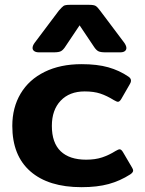

<svg xmlns="http://www.w3.org/2000/svg" viewBox="-20 -761 603 796"><path d="M115 -562Q115 -572 124 -584L224 -717Q237 -732 243.5 -736.5Q250 -741 270 -741H349Q369 -741 376.5 -736.5Q384 -732 395 -717L495 -584Q504 -571 504 -562Q504 -554 497.5 -549Q491 -544 478 -544H417Q396 -544 387 -549Q378 -554 369 -568L310 -656L251 -568Q242 -554 233 -549Q224 -544 203 -544H142Q129 -544 122 -549Q115 -554 115 -562ZM31 -239Q31 -315 65.5 -373Q100 -431 165 -463Q230 -495 318 -495Q383 -495 429 -482Q475 -469 513 -443Q523 -436 523 -427Q523 -419 517 -410L483 -351Q476 -339 469 -339Q464 -339 452 -346Q423 -364 396 -373Q369 -382 331 -382Q268 -382 231.5 -343.5Q195 -305 195 -239Q195 -169 231.5 -134Q268 -99 337 -99Q375 -99 403.5 -108.5Q432 -118 459 -135Q471 -142 476 -142Q483 -142 490 -130L527 -67Q532 -59 532 -54Q532 -46 520 -38Q478 -11 430.5 2Q383 15 318 15Q181 15 106 -50.5Q31 -116 31 -239Z"/></svg>

Font: Mitr Medium
Style: Regular
Weight: 500
Designer: Thanarat Vachiruckul
Foundry: Cadson Demak
Version: Version 1.003